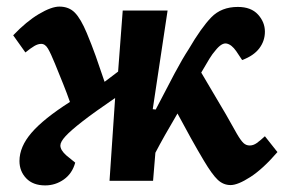

<svg xmlns="http://www.w3.org/2000/svg" viewBox="-20 -548 867 582"><path d="M443 -217 452 -216Q485 -280 509 -325Q533 -370 552 -399Q590 -464 620.5 -495.5Q651 -527 701 -527Q741 -527 762 -504Q783 -481 783 -452Q783 -424 766 -401.5Q749 -379 714 -366L696 -393Q682 -413 667 -416Q652 -419 633 -395Q624 -385 614.5 -369.5Q605 -354 590 -328Q606 -300 626 -267Q646 -234 665 -201Q686 -163 698 -142.5Q710 -122 718 -114.5Q726 -107 737 -107Q748 -107 758.5 -114.5Q769 -122 783 -135L821 -87Q777 -36 739 -11.5Q701 13 679 13Q657 13 640 -3Q623 -19 598 -61Q580 -91 558 -130.5Q536 -170 518 -204Q476 -133 451 -85L444 0H312L329 -251Q266 -208 230 -180Q194 -152 178.5 -135Q163 -118 163 -107Q163 -93 181 -77L208 -55Q199 -22 173.5 -4Q148 14 117 14Q80 14 59.5 -7.5Q39 -29 39 -60Q39 -103 75.5 -145.5Q112 -188 192 -239Q183 -265 171.5 -293.5Q160 -322 147 -354Q134 -386 125.5 -400.5Q117 -415 105 -415Q95 -415 84 -408.5Q73 -402 57 -389L20 -441Q60 -483 98 -505.5Q136 -528 160 -528Q189 -528 207 -509.5Q225 -491 243 -448Q258 -412 270 -378.5Q282 -345 297 -300L338 -331L352 -516H488Z"/></svg>

Font: Literata 12pt
Style: Bold Italic
Weight: 700
Italic angle: -2°
Designer: Latin by Veronika Burian and Jose Scaglione. Greek by Irene Vlachou. Cyrillic by Vera Evstafieva
Foundry: TypeTogether
Version: Version 3.002